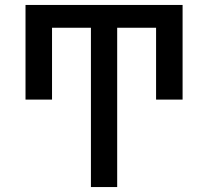

<svg xmlns="http://www.w3.org/2000/svg" viewBox="-20 -755 840 775"><path d="M347 0V-643H190V-353H83V-735H717V-353H610V-643H453V0Z"/></svg>

Font: Iosevka Aile Semibold
Style: Regular
Weight: 600
Designer: Belleve Invis
Foundry: Belleve Invis
Version: Version 31.1.0; ttfautohint (v1.8.4)